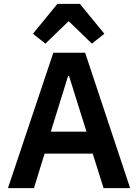

<svg xmlns="http://www.w3.org/2000/svg" viewBox="-20 -970 712 990"><path d="M514 0 458 -178H210L155 0H21L255 -698H419L651 0ZM336 -578H331L242 -291H426ZM392 -950 518 -796 454 -745 334 -861 214 -745 150 -796 276 -950Z"/></svg>

Font: IBM Plex Sans Arabic SmBld
Style: Regular
Weight: 600
Designer: Mike Abbink, Paul van der Laan, Pieter van Rosmalen, Wael Morcos, Khajak Apelian
Foundry: Bold Monday
Version: Version 1.005